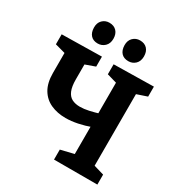

<svg xmlns="http://www.w3.org/2000/svg" viewBox="-208 -1052 1119 1195"><g transform="rotate(30 352.0 -455.0)"><path d="M466.7 -295.7Q419.3 -278.3 373.8 -269Q328.3 -259.7 288.3 -259.7Q228.7 -259.7 181.7 -281Q134.7 -302.3 107.8 -347.5Q81 -392.7 81 -464V-630.3L106.7 -600.3L7.7 -627.3V-699L294.3 -704V-632.3L204.7 -600.3L224.3 -631V-500.3Q224.3 -449 237 -419.2Q249.7 -389.3 273.5 -377.2Q297.3 -365 330.3 -365Q359.7 -365 394.2 -372.7Q428.7 -380.3 466.7 -392L451 -378.3V-630.3L473.3 -600.7L381 -627.3V-699L667.7 -704V-632.3L574.7 -601L594.3 -631V-70.3L574.7 -99L667.7 -71.7V0H356.3V-71.7L469.3 -99L451 -70.3V-311.3ZM450 -761.3Q417 -761.3 399 -781Q381 -800.7 380.3 -835.7Q379.7 -870.3 400.2 -890.3Q420.7 -910.3 450 -910.3Q483 -910.3 501.7 -890.3Q520.3 -870.3 520.3 -835.7Q520.3 -800.7 499.8 -781Q479.3 -761.3 450 -761.3ZM229.7 -761.3Q197.3 -761.3 179.3 -781Q161.3 -800.7 160.7 -835.7Q160 -870.3 180.2 -890.3Q200.3 -910.3 229.7 -910.3Q262.7 -910.3 281.7 -890.3Q300.7 -870.3 300.7 -835.7Q300.7 -800.7 279.8 -781Q259 -761.3 229.7 -761.3Z"/></g></svg>

Font: Bitter Thin
Style: Regular
Weight: 100
Designer: Sol Matas, and Bitter project Authors
Foundry: Sol Matas
Version: Version 2.002